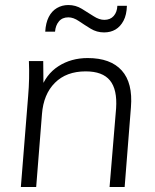

<svg xmlns="http://www.w3.org/2000/svg" viewBox="-20 -744 617 764"><path d="M63 0 92 -362Q98 -431 95 -501H152L153 -396L141 -386Q162 -448 212.5 -480.5Q263 -513 329 -513Q420 -513 464.5 -463.5Q509 -414 501 -317L476 0H416L442 -313Q447 -388 417.5 -424Q388 -460 321 -460Q244 -460 198.5 -414.5Q153 -369 147 -290L124 0ZM160 -618Q162 -653 174 -676.5Q186 -700 206.5 -712Q227 -724 252 -724Q281 -724 305.5 -709Q330 -694 352.5 -679.5Q375 -665 395 -665Q419 -665 432.5 -680.5Q446 -696 447 -721H485Q484 -685 471.5 -661.5Q459 -638 439.5 -626.5Q420 -615 394 -615Q365 -615 340.5 -630Q316 -645 294 -660Q272 -675 252 -675Q228 -675 214.5 -659Q201 -643 199 -618Z"/></svg>

Font: Muli Light
Style: Italic
Weight: 300
Italic angle: -4.541°
Designer: Vernon Adams
Foundry: Vernon Adams
Version: Version 2.100; ttfautohint (v1.8.1.43-b0c9)